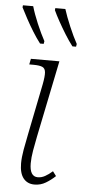

<svg xmlns="http://www.w3.org/2000/svg" viewBox="-55 -798 370 839"><g transform="rotate(5 130.0 -378.0)"><path d="M129 10Q98 10 80.5 -12Q63 -34 63 -77Q63 -103 69 -137.5Q75 -172 82 -205L127 -429Q134 -465 132.5 -482.5Q131 -500 118.5 -505.5Q106 -511 79 -511H61L66 -536H191L122 -199Q116 -170 110.5 -138Q105 -106 105 -81Q105 -23 141 -23Q157 -23 172.5 -31.5Q188 -40 205 -55L220 -35Q201 -17 178.5 -3.5Q156 10 129 10ZM242 -606Q225 -628 208 -655.5Q191 -683 176 -710Q161 -737 152 -757L153 -766H197Q207 -734 225 -691.5Q243 -649 260 -618L258 -606ZM100 -606Q83 -628 66 -655.5Q49 -683 34.5 -710Q20 -737 10 -757L11 -766H56Q65 -734 83 -691.5Q101 -649 118 -618L116 -606Z"/></g></svg>

Font: Noto Serif SemiCondensed ExtraLight
Style: Italic
Weight: 200
Width: 4
Italic angle: -12°
Designer: Monotype Design Team
Foundry: Monotype Imaging Inc.
Version: Version 2.013